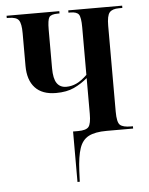

<svg xmlns="http://www.w3.org/2000/svg" viewBox="-53 -580 649 834"><g transform="rotate(-5 271.5 -163.0)"><path d="M251 210V-10H273Q308 -10 319 -23.5Q330 -37 330 -80V-236Q303 -213 271 -198Q239 -183 192 -183Q132 -183 101 -216.5Q70 -250 70 -312V-455Q70 -496 59.5 -511Q49 -526 15 -526H7V-536H237V-526H230Q200 -526 192 -514Q184 -502 184 -459V-292Q184 -246 198 -226Q212 -206 239 -206Q262 -206 283.5 -216Q305 -226 330 -250V-457Q330 -501 321 -513.5Q312 -526 284 -526H276V-536H511V-526H496Q467 -526 455 -512Q443 -498 443 -454V-80Q443 -33 456 -21.5Q469 -10 503 -10H512V0H396Q346 0 318 14.5Q290 29 278 64.5Q266 100 263 163L261 210Z"/></g></svg>

Font: Noto Serif Display ExtraCondensed SemiBold
Style: Regular
Weight: 600
Width: 2
Designer: Monotype Design Team
Foundry: Monotype Imaging Inc.
Version: Version 2.009